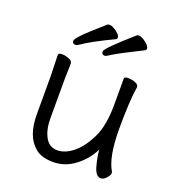

<svg xmlns="http://www.w3.org/2000/svg" viewBox="-130 -800 850 923"><g transform="rotate(20 295.0 -338.5)"><path d="M162 -456 160 -368V-175Q160 -117 181 -79.5Q202 -42 242.5 -42Q283 -42 323.5 -75Q364 -108 395 -171.5Q426 -235 426 -342V-475Q426 -485 445 -485Q464 -485 482 -478Q500 -471 500 -459V-457Q488 -385 488 -241Q488 -97 526 -35Q527 -33 527 -25.5Q527 -18 513.5 -2.5Q500 13 485 13Q460 13 447.5 -31Q435 -75 432 -114Q405 -59 354.5 -20.5Q304 18 244 18Q184 18 152 -9Q92 -58 92 -171V-368L89 -474Q89 -484 107 -484Q125 -484 143.5 -476.5Q162 -469 162 -456ZM475 -638Q353 -577 331 -562Q309 -547 302 -547Q286 -547 286 -563.5Q286 -580 414 -692Q417 -695 425 -695Q433 -695 447 -687Q461 -679 471.5 -668Q482 -657 482 -649Q482 -641 475 -638ZM325 -640Q219 -590 164 -552Q159 -548 152 -548Q136 -548 136 -563Q136 -578 198 -634Q260 -690 263.5 -692.5Q267 -695 275.5 -695Q284 -695 297.5 -687.5Q311 -680 321.5 -669.5Q332 -659 332 -651Q332 -643 325 -640Z"/></g></svg>

Font: LXGW WenKai Lite
Style: Regular
Weight: 400
Designer: LXGW / Fontworks Inc.
Foundry: LXGW / Fontworks Inc.
Version: Version 1.511; March 25, 2025